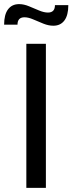

<svg xmlns="http://www.w3.org/2000/svg" viewBox="-48 -913 352 933"><path d="M80 0V-700H175V0ZM211 -788Q188 -788 163 -798Q138 -808 114 -818.5Q90 -829 71 -829Q37 -829 37 -793H-28Q-28 -842 -9 -867.5Q10 -893 45 -893Q68 -893 93 -882.5Q118 -872 142 -862Q166 -852 185 -852Q219 -852 219 -888H284Q284 -839 265 -813.5Q246 -788 211 -788Z"/></svg>

Font: Cabin VF Beta
Style: Regular
Weight: 400
Designer: Pablo Impallari
Foundry: Pablo Impallari. http://www.impallari.com Igino Marini. http://www.ikern.com
Version: Version 2.200